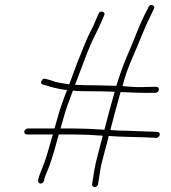

<svg xmlns="http://www.w3.org/2000/svg" viewBox="-20 -706 688 774"><path d="M394.2 -159C393.9 -157 388.7 -136.8 378.6 -98.5C368.5 -60.2 362.6 -35.7 361 -25L351.3 36C350.8 39.3 351.5 42.2 353.5 44.5C355.4 46.8 358.1 48 361.4 48C364.7 48 367.7 46.8 370.5 44.5C373.2 42.2 374.8 39.3 375.3 36L385 -25C386.5 -35 389.8 -49 394.6 -67L416.9 -151L418 -158C439.7 -156 471 -154.6 511.9 -153.8C552.8 -152.9 580.8 -152 595.9 -151L609.8 -150C613.1 -150 616.1 -151.2 618.8 -153.5C621.5 -155.8 623.1 -158.7 623.7 -162C624.9 -170 621.9 -174 614.6 -174L600.7 -175L488.3 -179C467 -179 445.8 -180 424.8 -182C436 -225.6 449.7 -276.6 466.1 -335C519 -332.5 552 -331.4 564.8 -331.6C577.7 -331.9 591.6 -332 606.6 -332C609.9 -332 612.9 -333.2 615.6 -335.5C618.3 -337.8 620 -340.7 620.5 -344C621 -347.3 620.3 -350.2 618.3 -352.5C616.4 -354.8 613.7 -356 610.4 -356H598.4C590.4 -356 575.9 -355.7 554.9 -355C533.9 -354.3 506.9 -355.6 473.9 -359C482.9 -395.4 496.3 -433.7 514.1 -474C525.5 -500 538.1 -529.9 551.9 -563.8C565.7 -597.7 576.7 -622.4 585 -638L600.1 -670C603.9 -677.3 602.2 -682.3 595 -685C587.7 -687.7 582.2 -685 578.2 -677L575 -669C561.7 -646.5 544.8 -609.2 524.2 -557C514.2 -531.7 503 -504.9 490.7 -476.6C478.4 -448.4 464.5 -409.5 449 -360L374.3 -362C340.3 -362 310.8 -362.7 285.6 -364H282.6C293 -391.3 306 -425.9 321.8 -467.6C337.5 -509.4 353.6 -546.2 370 -578C377.3 -592 384.1 -606.7 390.5 -622L400 -644C403.2 -651.3 400.9 -656.2 393.3 -658.5C385.7 -660.8 380.2 -658 376.9 -650L367.5 -628C361.8 -613.3 353.8 -596.2 343.6 -576.5C333.3 -556.9 316.1 -516.4 292.1 -455C280.4 -423.7 269.4 -394 259 -366C255.5 -366.9 243.2 -368.9 221.9 -372C212.8 -373.3 204.8 -375.3 197.9 -378C191 -380.7 183.3 -383 175 -385L163.4 -388C155.8 -390 150.3 -387.2 147.1 -379.5C143.9 -371.8 145.8 -367 152.8 -365L165.3 -362C186.9 -354.4 210.9 -348.6 237.6 -344.5C244.1 -343.5 248.3 -343 250.3 -343C234 -302.1 220.9 -263.8 211.1 -228C206.4 -210.7 202.6 -197.3 199.8 -188H91.8C88.4 -188 85.4 -186.7 82.6 -184C79.9 -181.3 78.3 -178.5 77.8 -175.5C77.3 -172.5 78.1 -169.8 80 -167.5C82 -165.2 84.6 -164 88 -164H193C190.4 -156 184.8 -136.5 176.2 -105.6C167.6 -74.6 157.4 -44.9 145.6 -16.5C139.1 -0.8 135.5 9.7 134.6 15L133.5 22C133.1 24.7 133.8 27.3 135.7 30C137.7 32.7 140.3 34 143.6 34C146.9 34 150 32.7 152.7 30C155.5 27.3 157.1 24.7 157.5 22L158.6 15C159.1 11.7 164 -0.8 173.1 -22.4C182.2 -43.9 192.9 -77 205.2 -121.5L217 -164H276C310.3 -164 349.7 -162.3 394.2 -159ZM401 -183C354.8 -186.3 314.4 -188 279.8 -188H223.8C226.5 -196.7 231.4 -213.7 238.6 -239C245.8 -264.4 257.6 -298.4 274 -341C279.7 -339 306.5 -338 354.5 -338C379.9 -338 400.5 -337.7 416.4 -337L442.2 -336C426.8 -281.6 413.1 -230.6 401 -183Z"/></svg>

Font: Proton
Style: SeBdIt
Weight: 500
Version: Version 1.017